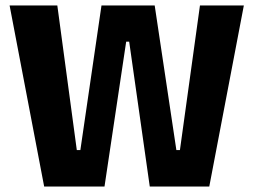

<svg xmlns="http://www.w3.org/2000/svg" viewBox="-20 -680 924 700"><path d="M141 0 15 -660H189L260 -133H273L350 -660H544L623 -133H636L709 -660H869L743 0H526L451 -528H440L361 0Z"/></svg>

Font: Bricolage Grotesque 96pt ExtraBold SemiCondensed ExtraBold
Style: Regular
Weight: 800
Width: 4
Version: Version 1.001;gftools[0.9.33.dev8+g029e19f]